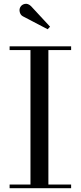

<svg xmlns="http://www.w3.org/2000/svg" viewBox="-20 -995 427 1015"><path d="M101.1 -908.7Q88.9 -915 84.7 -930.2Q80.6 -945.3 87.4 -957.5Q95.2 -971.2 111.6 -974.4Q127.9 -977.5 143.6 -962.9L244.6 -854L231.9 -840.3ZM30.8 -19.5H141.1V-730.5H30.8V-750H356V-730.5H235.8V-19.5H356V0H30.8Z"/></svg>

Font: Bodoni* 11pt
Style: Regular
Weight: 400
Version: Version 2.3